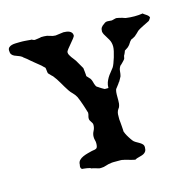

<svg xmlns="http://www.w3.org/2000/svg" viewBox="-76 -514 599 594"><g transform="rotate(-15 223.0 -217.0)"><path d="M232.4 -5.9Q230 -5.9 226.6 -5.9Q223.1 -5.9 220 -5.9Q216.8 -5.9 214.4 -5.6Q211.9 -5.4 211.4 -4.9Q203.6 -4.4 195.6 -1.5Q187.5 1.5 179.2 1.5H174.3Q173.3 1.5 169.9 0.5Q166.5 -0.5 162.6 -1.7Q158.7 -2.9 154.8 -3.9Q150.9 -4.9 148.9 -4.9Q148.9 -5.9 144.8 -7.1Q140.6 -8.3 139.6 -8.3Q138.7 -8.8 136 -9Q133.3 -9.3 129.9 -9.8Q126.5 -10.3 123.8 -10.5Q121.1 -10.7 121.1 -10.7Q116.7 -13.2 116.7 -19.5Q116.7 -21.5 117.2 -22.9Q117.7 -24.4 117.7 -25.4Q117.7 -33.7 122.8 -39.1Q127.9 -44.4 135.3 -47.6Q142.6 -50.8 150.9 -53Q159.2 -55.2 165 -56.6Q175.8 -57.6 179.9 -60.5Q184.1 -63.5 184.1 -76.7Q184.1 -81.5 182.6 -86.4Q181.2 -91.3 181.2 -97.2Q181.2 -106.4 185.8 -115Q190.4 -123.5 190.4 -133.3Q190.4 -136.7 189 -139.4Q187.5 -142.1 185.8 -144.5Q184.1 -147 182.6 -149.7Q181.2 -152.3 181.2 -156.2Q181.2 -160.2 182.6 -164.6Q184.1 -168.9 184.1 -173.8V-174.8Q183.6 -175.8 183.6 -175.8Q182.1 -181.2 179.9 -188Q177.7 -194.8 175.3 -202.1Q172.9 -209.5 170.2 -216.3Q167.5 -223.1 165 -229Q160.6 -237.3 154.1 -243.7Q147.5 -250 143.1 -256.8Q133.8 -271 126 -284.9Q118.2 -298.8 108.4 -311Q107.4 -311.5 105.5 -313.5Q103.5 -315.4 101.6 -317.6Q99.6 -319.8 97.9 -321.5Q96.2 -323.2 95.7 -323.7Q95.2 -324.7 94.7 -327.6Q94.2 -330.6 94 -333.7Q93.8 -336.9 93.3 -339.6Q92.8 -342.3 92.3 -342.8Q90.3 -344.2 88.4 -346.2L83 -351.6Q81.5 -353 76.2 -357.2Q70.8 -361.3 64.7 -366.5Q58.6 -371.6 53 -376.2Q47.4 -380.9 44.9 -383.3Q43.9 -384.3 39.1 -387.7Q34.2 -391.1 32.2 -393.6Q26.4 -397.5 20.3 -399.4Q14.2 -401.4 9 -403.8Q3.9 -406.2 0.7 -410.4Q-2.4 -414.6 -2.4 -423.3Q-2.4 -429.2 1.2 -432.6Q4.9 -436 10.3 -437.5Q15.6 -439 22.2 -439.2Q28.8 -439.5 34.2 -439.5H44.9Q46.9 -439.5 51.3 -439.2Q55.7 -439 60.5 -438.5Q65.4 -438 69.6 -437.7Q73.7 -437.5 74.7 -437.5Q75.2 -436.5 78.6 -435.3Q82 -434.1 83 -434.1Q83.5 -434.1 86.7 -434.6Q89.8 -435.1 93.5 -435.5Q97.2 -436 100.3 -436.5Q103.5 -437 104 -437.5H113.3Q123 -437.5 131.6 -434.1Q140.1 -430.7 148.9 -430.7L174.8 -434.1Q179.2 -434.1 184.3 -433.3Q189.5 -432.6 193.6 -430.7Q197.8 -428.7 200.4 -425.3Q203.1 -421.9 203.1 -416.5Q203.1 -413.6 198 -407.2Q192.9 -400.9 187 -393.8Q181.2 -386.7 176 -380.4Q170.9 -374 170.9 -370.6Q170.9 -366.2 173.1 -362.1Q175.3 -357.9 178.2 -353.8Q181.2 -349.6 184.3 -345.9Q187.5 -342.3 189.5 -338.9L205.6 -311Q205.6 -310.1 206.1 -306.6Q206.5 -303.2 207 -298.8Q207.5 -294.4 207.8 -290.3Q208 -286.1 208 -284.7L218.8 -272.9Q221.7 -268.1 222.9 -263.4Q224.1 -258.8 225.3 -254.9Q226.6 -251 228.3 -247.8Q230 -244.6 234.4 -242.7Q235.4 -241.7 238.3 -240Q241.2 -238.3 244.1 -236.3Q247.1 -234.4 249.5 -233.2Q252 -231.9 252.9 -231.4H264.6Q264.6 -241.7 267.3 -249Q270 -256.3 273.9 -262.9Q277.8 -269.5 283 -275.6Q288.1 -281.7 293.5 -289.1Q295.9 -292.5 299.1 -300.8Q302.2 -309.1 305.2 -318.6Q308.1 -328.1 310.1 -337.2Q312 -346.2 312 -351.6Q312 -364.7 306.2 -374.8Q300.3 -384.8 293.5 -396Q292.5 -397.5 291.5 -400.9Q290.5 -404.3 290.5 -405.3Q290.5 -413.6 293.7 -418.2Q296.9 -422.9 303.2 -426.8Q306.6 -429.7 309.3 -430.7Q312 -431.6 315.4 -431.6L328.6 -430.7Q329.1 -430.7 331.3 -431.2Q333.5 -431.6 335.9 -432.4Q338.4 -433.1 340.8 -433.6Q343.3 -434.1 343.8 -434.1Q344.7 -434.1 350.8 -432.9Q356.9 -431.6 359.9 -430.7Q360.4 -430.7 362.1 -430.2Q363.8 -429.7 366.2 -428.7L372.1 -426.8Q378.9 -425.8 386.2 -425.3Q393.6 -424.8 400.4 -424.8Q407.2 -424.8 413.6 -425.3Q419.9 -425.8 426.8 -426.8Q428.2 -424.8 431.4 -422.9Q434.6 -420.9 437.7 -418.7Q440.9 -416.5 443.1 -413.8Q445.3 -411.1 445.3 -408.2Q444.3 -407.2 443.4 -405.8Q441.4 -402.8 440.9 -401.9L438.5 -399.4Q437 -398.4 431.4 -395.8Q425.8 -393.1 419.4 -389.9Q413.1 -386.7 407.7 -383.8Q402.3 -380.9 401.4 -379.9Q400.9 -379.9 398.9 -377.9Q397 -376 394.8 -373.8Q392.6 -371.6 390.4 -369.6Q388.2 -367.7 387.7 -367.7Q387.7 -366.7 385.5 -365.2Q383.3 -363.8 380.6 -362.3Q377.9 -360.8 375.5 -359.6Q373 -358.4 372.1 -358.4Q366.7 -353.5 364 -348.4Q361.3 -343.3 356.4 -338.9Q356 -337.9 350.6 -334.5Q345.2 -331.1 343.8 -330.1Q343.8 -329.6 341.6 -324.2Q339.4 -318.8 337.9 -316.9Q336.9 -315.9 336.2 -310.8Q335.4 -305.7 334.5 -305.2Q334 -304.2 331.8 -301.8Q329.6 -299.3 326.9 -296.6Q324.2 -293.9 322 -291.7Q319.8 -289.6 318.8 -289.1Q313.5 -282.2 312.7 -272.9Q312 -263.7 310.1 -256.8Q309.6 -255.9 308.3 -253.4Q307.1 -251 305.4 -248Q303.7 -245.1 302.2 -242.4Q300.8 -239.7 299.3 -239.3Q299.3 -238.3 297.6 -236.1Q295.9 -233.9 293.9 -231.2Q292 -228.5 290 -226.1Q288.1 -223.6 287.6 -223.1Q286.6 -222.2 285.6 -218Q284.7 -213.9 284.7 -212.9Q284.2 -209 284.2 -205.3Q284.2 -201.7 284.2 -198.7V-186.5Q284.2 -181.2 283.7 -176.5Q283.2 -171.9 280.8 -165.5Q279.3 -163.1 277.8 -161.1Q276.9 -159.2 275.9 -158Q274.9 -156.7 274.9 -156.2Q272.5 -150.4 272.2 -145.5Q272 -140.6 272 -135.3V-128.4Q272.5 -125.5 272.9 -119.6Q273.4 -113.8 273.9 -107.4Q274.4 -101.1 274.7 -95.9Q274.9 -90.8 274.9 -89.4Q275.4 -88.9 276.4 -85.7Q277.3 -82.5 278.3 -81.1Q278.8 -79.6 280.8 -76.2Q282.7 -72.8 285.2 -68.8Q287.6 -64.9 290 -61.5Q292.5 -58.1 293.5 -56.6Q296.9 -51.8 302.5 -48.6Q308.1 -45.4 313.2 -42.5Q318.4 -39.6 322.3 -35.6Q326.2 -31.7 326.2 -25.4Q326.2 -17.1 323.5 -12.7Q320.8 -8.3 316.4 -5.9Q312 -3.4 305.9 -2Q299.8 -0.5 293.5 1.5L287.6 4.4L274.9 1.5Q273.4 1 269.8 0Q266.1 -1 262 -2.2Q257.8 -3.4 254.4 -4.2Q251 -4.9 250 -4.9Q249.5 -5.9 242.7 -5.9Q235.8 -5.9 232.4 -5.9Z"/></g></svg>

Font: IM FELL English SC
Style: Regular
Weight: 400
Designer: Igino Marini
Foundry: Igino Marini
Version: 3.00